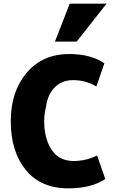

<svg xmlns="http://www.w3.org/2000/svg" viewBox="-20 -1009 676 1052"><path d="M557 -28Q480 23 355 23Q203 23 121 -78Q39 -179 39 -345Q39 -507 126 -610Q213 -713 359 -713Q477 -713 552 -662L508 -535Q450 -570 380 -570Q321 -570 281.5 -532Q242 -494 232 -424Q219 -371 223 -320Q228 -243 261.5 -190.5Q295 -138 356 -129Q380 -125 408 -128Q458 -131 512 -157ZM400 -781H281L362 -989H564Z"/></svg>

Font: Repo
Style: ExtraBold
Weight: 800
Designer: Stefan Peev
Foundry: Context Ltd
Version: Version 001.000